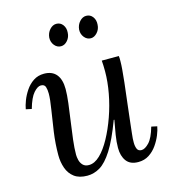

<svg xmlns="http://www.w3.org/2000/svg" viewBox="-110 -814 812 913"><g transform="rotate(-15 296.5 -357.0)"><path d="M208 11Q168 11 144 -7Q120 -25 109.5 -55Q99 -85 99 -119Q99 -175 107 -232Q115 -289 123 -337.5Q131 -386 131 -414Q131 -433 126.5 -447Q122 -461 104 -461Q88 -461 68.5 -439Q49 -417 34 -364L6 -370Q9 -388 18 -411.5Q27 -435 42.5 -458Q58 -481 80.5 -496Q103 -511 133 -511Q173 -511 193.5 -486Q214 -461 214 -414Q214 -386 209 -345Q204 -304 197.5 -259.5Q191 -215 186 -173Q181 -131 181 -99Q181 -88 184.5 -73Q188 -58 198.5 -47Q209 -36 228 -36Q256 -36 283 -62Q310 -88 334 -132Q358 -176 377 -229.5Q396 -283 406.5 -339.5Q417 -396 417 -447Q417 -462 416.5 -474.5Q416 -487 415 -500H499Q500 -493 500 -487.5Q500 -482 500 -474Q500 -457 498 -433.5Q496 -410 492 -371.5Q488 -333 480 -270Q473 -212 469.5 -179Q466 -146 464 -129.5Q462 -113 461.5 -104Q461 -95 461 -84Q461 -66 466.5 -53Q472 -40 488 -40Q505 -40 525.5 -61.5Q546 -83 561 -136L589 -130Q586 -112 576.5 -88.5Q567 -65 551 -42Q535 -19 512 -4Q489 11 459 11Q419 11 400.5 -14Q382 -39 382 -79Q382 -108 387.5 -142Q393 -176 400 -213H397Q363 -122 332 -73.5Q301 -25 271 -7Q241 11 208 11ZM393 -616Q374 -616 361 -632Q348 -648 349 -670Q351 -693 365.5 -709Q380 -725 398 -725Q418 -725 430 -709Q442 -693 440 -670Q439 -648 424.5 -632Q410 -616 393 -616ZM246 -616Q227 -616 214 -632Q201 -648 202 -670Q204 -693 218.5 -709Q233 -725 251 -725Q271 -725 283 -709Q295 -693 293 -670Q292 -648 278 -632Q264 -616 246 -616Z"/></g></svg>

Font: Lora Italic
Style: Italic
Weight: 400
Italic angle: -3°
Designer: Olga Karpushina, Alexei Vanyashin (Cyrillic)
Foundry: Cyreal
Version: Version 2.210; ttfautohint (v1.8.1.43-b0c9)